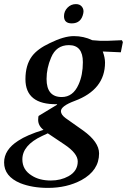

<svg xmlns="http://www.w3.org/2000/svg" viewBox="-70 -645 619 936"><path d="M529 -440 519 -390 431 -394Q442 -364 442 -340Q442 -208 294 -153Q227 -128 227 -103Q227 -86 250 -69L335 -9Q413 47 413 103Q413 186 327 233Q256 271 164 271Q87 271 29 248Q-50 215 -50 147Q-50 85 19 41Q61 13 142 -12Q116 -32 116 -61Q116 -80 120 -81L209 -135L207 -137Q54 -135 54 -259Q54 -328 86 -371Q113 -407 173 -435Q242 -469 290 -469Q338 -469 380 -449Q416 -445 453 -446L524 -449ZM334 -342Q334 -425 266 -425Q204 -425 179 -364Q157 -313 157 -260Q157 -172 231 -172Q286 -172 313 -233Q334 -279 334 -342ZM309 142Q309 103 245 60L163 5L135 18Q39 63 39 132Q39 183 85 211Q122 235 178 235Q226 235 264 214Q309 189 309 142ZM336 -580Q326 -531 280 -531Q242 -531 242 -566Q242 -590 259 -607.5Q276 -625 300 -625Q320 -625 330 -611.5Q340 -598 336 -580Z"/></svg>

Font: GFS Didot
Style: Bold Italic
Weight: 700
Italic angle: -12°
Designer: Designed by Takis Katsoulidis and George D. Matthiopoulos.
Foundry: Designed by Takis Katsoulidis and George D. Matthiopoulos.
Version: Version 1.0